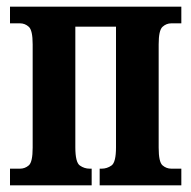

<svg xmlns="http://www.w3.org/2000/svg" viewBox="-20 -556 574 576"><path d="M10 0V-50H40Q55 -50 66.5 -60Q78 -70 78 -113V-423Q78 -465 66.5 -475.5Q55 -486 40 -486H10V-536H524V-486H494Q479 -486 467.5 -475.5Q456 -465 456 -423V-113Q456 -70 467.5 -60Q479 -50 494 -50H524V0H279V-50H285Q301 -50 314.5 -59.5Q328 -69 328 -114V-476H206V-114Q206 -69 219.5 -59.5Q233 -50 249 -50H255V0Z"/></svg>

Font: Noto Serif ExtraCondensed
Style: Bold
Weight: 700
Width: 2
Designer: Monotype Design Team
Foundry: Monotype Imaging Inc.
Version: Version 2.014; ttfautohint (v1.8.4.7-5d5b)